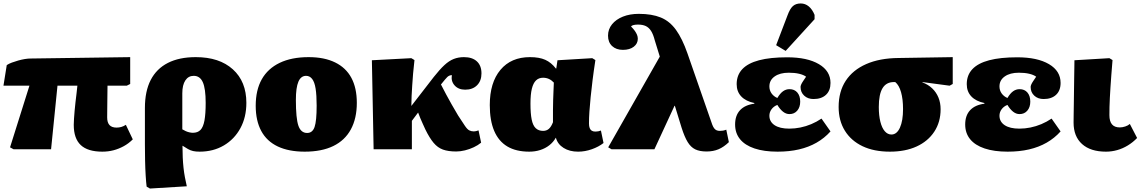

<svg xmlns="http://www.w3.org/2000/svg" viewBox="-27 -862 6588 1109"><path d="M564 14Q480 14 439.5 -24Q399 -62 399 -141Q399 -156 400.5 -177Q402 -198 404 -222Q406 -246 409 -271.5Q412 -297 415 -321.5Q418 -346 420 -367H305L268 0H51L31 -11L143 -367H-7L12 -486Q24 -494 41.5 -500.5Q59 -507 78.5 -512.5Q98 -518 116.5 -521Q135 -524 148 -524L725 -532V-377L705 -367H594Q594 -347 593.5 -327Q593 -307 593 -285Q593 -263 592.5 -238.5Q592 -214 592 -184Q592 -154 605.5 -139.5Q619 -125 646 -125Q660 -125 673 -128.5Q686 -132 700 -141L740 -57Q716 -33 687.5 -17.5Q659 -2 628.5 6Q598 14 564 14Z M839 227 820 216Q817 193 814.5 153Q812 113 811 65Q810 17 810 -28V-238Q810 -335 843.5 -400Q877 -465 942.5 -498.5Q1008 -532 1104 -532Q1240 -532 1318 -461.5Q1396 -391 1396 -268Q1396 -185 1361.5 -121.5Q1327 -58 1266 -22Q1205 14 1126 14Q1104 14 1088.5 10.5Q1073 7 1059 -1Q1045 -9 1028 -20H1027Q1027 17 1028.5 48Q1030 79 1033 107Q1036 135 1041 161.5Q1046 188 1052 214ZM1087 -95Q1115 -95 1131 -111.5Q1147 -128 1154 -166Q1161 -204 1161 -268Q1161 -350 1144.5 -387Q1128 -424 1092 -424Q1061 -424 1043.5 -397.5Q1026 -371 1026 -323V-115Q1036 -109 1046 -104.5Q1056 -100 1067 -97.5Q1078 -95 1087 -95Z M1733 14Q1641 14 1577.5 -16Q1514 -46 1482 -105.5Q1450 -165 1450 -251Q1450 -342 1485 -404Q1520 -466 1588.5 -499Q1657 -532 1756 -532Q1846 -532 1908.5 -501.5Q1971 -471 2002.5 -412.5Q2034 -354 2034 -268Q2034 -178 1999.5 -114.5Q1965 -51 1898 -18.5Q1831 14 1733 14ZM1747 -94Q1778 -94 1790 -128.5Q1802 -163 1802 -252Q1802 -312 1796 -350Q1790 -388 1776 -406Q1762 -424 1741 -424Q1711 -424 1696.5 -390Q1682 -356 1682 -285Q1682 -178 1696.5 -136Q1711 -94 1747 -94Z M2608 13Q2562 13 2531.5 2Q2501 -9 2477.5 -37Q2454 -65 2430 -114Q2422 -132 2414.5 -148Q2407 -164 2400.5 -180Q2394 -196 2388 -212L2352 -164V0H2131L2121 -514L2349 -526L2367 -515Q2362 -473 2359 -436.5Q2356 -400 2354 -368.5Q2352 -337 2350.5 -308Q2349 -279 2349 -250L2479 -418Q2513 -461 2540 -486Q2567 -511 2594 -521.5Q2621 -532 2653 -532Q2701 -532 2727.5 -507.5Q2754 -483 2754 -438Q2754 -395 2728.5 -369.5Q2703 -344 2660 -344Q2621 -344 2599 -368.5Q2577 -393 2583 -428Q2576 -428 2569.5 -425.5Q2563 -423 2557 -417.5Q2551 -412 2542 -401L2520 -374Q2535 -345 2550 -316.5Q2565 -288 2582 -258.5Q2599 -229 2619 -195Q2645 -155 2658.5 -135Q2672 -115 2683.5 -109Q2695 -103 2710 -103Q2717 -103 2722.5 -104.5Q2728 -106 2737 -109L2752 -38Q2734 -23 2709.5 -11.5Q2685 0 2658.5 6.5Q2632 13 2608 13Z M3030 14Q2954 14 2903.5 -16Q2853 -46 2827.5 -106Q2802 -166 2802 -255Q2802 -385 2863.5 -458.5Q2925 -532 3034 -532Q3088 -532 3122.5 -516.5Q3157 -501 3184 -466H3186L3193 -514L3394 -526L3412 -515Q3402 -450 3395.5 -397.5Q3389 -345 3384.5 -300Q3380 -255 3377.5 -218Q3375 -181 3375 -149Q3375 -133 3379 -122.5Q3383 -112 3391 -107Q3399 -102 3412 -102Q3421 -102 3428.5 -103.5Q3436 -105 3444 -108L3459 -36Q3431 -14 3391.5 0Q3352 14 3312 14Q3263 14 3228.5 -7.5Q3194 -29 3184 -66H3183Q3169 -41 3146 -23Q3123 -5 3093.5 4.5Q3064 14 3030 14ZM3110 -106Q3130 -106 3143.5 -118Q3157 -130 3167 -156Q3167 -194 3167 -225.5Q3167 -257 3168 -284Q3169 -311 3170 -336.5Q3171 -362 3172 -385Q3159 -399 3143.5 -406Q3128 -413 3110 -413Q3085 -413 3069 -397.5Q3053 -382 3045 -349.5Q3037 -317 3037 -264Q3037 -206 3044 -171.5Q3051 -137 3067.5 -121.5Q3084 -106 3110 -106Z M4168 -113 4183 -41Q4154 -13 4123.5 0Q4093 13 4054 13Q4014 13 3988.5 0.5Q3963 -12 3945 -41.5Q3927 -71 3910 -124L3871 -251H3869L3753 0H3505L3486 -11L3784 -535L3755 -629Q3746 -664 3733.5 -683.5Q3721 -703 3703 -711.5Q3685 -720 3658 -720Q3644 -720 3633 -717.5Q3622 -715 3618 -709Q3631 -696 3639.5 -684Q3648 -672 3652.5 -661Q3657 -650 3657 -638Q3657 -610 3633.5 -592Q3610 -574 3571 -574Q3532 -574 3508.5 -596Q3485 -618 3485 -656Q3485 -693 3508 -721.5Q3531 -750 3571 -766Q3611 -782 3663 -782Q3738 -782 3789.5 -761Q3841 -740 3877.5 -689.5Q3914 -639 3944 -553L4087 -142Q4092 -129 4098 -121Q4104 -113 4112 -109.5Q4120 -106 4131 -106Q4141 -106 4149.5 -107.5Q4158 -109 4168 -113Z M4464 14Q4386 14 4331 -4.5Q4276 -23 4247.5 -58Q4219 -93 4219 -143Q4219 -195 4247.5 -225.5Q4276 -256 4330 -263V-267Q4281 -277 4254.5 -305Q4228 -333 4228 -376Q4228 -428 4260.5 -462.5Q4293 -497 4357.5 -514Q4422 -531 4520 -531Q4636 -531 4703 -491.5Q4770 -452 4770 -383Q4770 -339 4744 -314.5Q4718 -290 4672 -290Q4639 -290 4618 -309.5Q4597 -329 4597 -360Q4597 -365 4600.5 -373.5Q4604 -382 4611.5 -393Q4619 -404 4629 -419Q4614 -430 4588.5 -436Q4563 -442 4529 -442Q4478 -442 4447.5 -420.5Q4417 -399 4417 -363Q4417 -340 4429.5 -322.5Q4442 -305 4463 -296Q4479 -323 4496 -335Q4513 -347 4533 -347Q4562 -347 4578.5 -327.5Q4595 -308 4595 -275Q4595 -243 4578 -223Q4561 -203 4533 -203Q4513 -203 4495.5 -217Q4478 -231 4463 -256Q4442 -248 4429.5 -231Q4417 -214 4417 -194Q4417 -159 4447 -139Q4477 -119 4532 -119Q4564 -119 4596 -125.5Q4628 -132 4659 -145Q4690 -158 4718 -177L4770 -103Q4735 -64 4689.5 -38Q4644 -12 4588 1Q4532 14 4464 14ZM4511 -568 4456 -601 4522 -774Q4536 -812 4553 -827Q4570 -842 4598 -842Q4624 -842 4644.5 -825Q4665 -808 4678 -776V-751Z M5113 14Q5021 14 4955 -17.5Q4889 -49 4853 -107Q4817 -165 4817 -244Q4817 -333 4858 -395.5Q4899 -458 4976.5 -492Q5054 -526 5163 -527L5476 -532V-377L5458 -367L5301 -388V-386Q5334 -374 5357.5 -351.5Q5381 -329 5393.5 -298.5Q5406 -268 5406 -231Q5406 -157 5369.5 -101.5Q5333 -46 5267.5 -16Q5202 14 5113 14ZM5122 -85Q5153 -85 5171 -124.5Q5189 -164 5189 -232Q5189 -289 5177.5 -329.5Q5166 -370 5144 -388H5136Q5092 -388 5070.5 -352.5Q5049 -317 5049 -244Q5049 -195 5058 -159Q5067 -123 5083.5 -104Q5100 -85 5122 -85Z M5793 14Q5715 14 5660 -4.5Q5605 -23 5576.5 -58Q5548 -93 5548 -143Q5548 -195 5576.5 -225.5Q5605 -256 5659 -263V-267Q5610 -277 5583.5 -305Q5557 -333 5557 -376Q5557 -428 5589.5 -462.5Q5622 -497 5686.5 -514Q5751 -531 5849 -531Q5965 -531 6032 -491.5Q6099 -452 6099 -383Q6099 -339 6073 -314.5Q6047 -290 6001 -290Q5968 -290 5947 -309.5Q5926 -329 5926 -360Q5926 -365 5929.5 -373.5Q5933 -382 5940.5 -393Q5948 -404 5958 -419Q5943 -430 5917.5 -436Q5892 -442 5858 -442Q5807 -442 5776.5 -420.5Q5746 -399 5746 -363Q5746 -340 5758.5 -322.5Q5771 -305 5792 -296Q5808 -323 5825 -335Q5842 -347 5862 -347Q5891 -347 5907.5 -327.5Q5924 -308 5924 -275Q5924 -243 5907 -223Q5890 -203 5862 -203Q5842 -203 5824.5 -217Q5807 -231 5792 -256Q5771 -248 5758.5 -231Q5746 -214 5746 -194Q5746 -159 5776 -139Q5806 -119 5861 -119Q5893 -119 5925 -125.5Q5957 -132 5988 -145Q6019 -158 6047 -177L6099 -103Q6064 -64 6018.5 -38Q5973 -12 5917 1Q5861 14 5793 14Z M6361 14Q6272 14 6223 -30Q6174 -74 6174 -154Q6174 -171 6174.5 -199.5Q6175 -228 6175.5 -264.5Q6176 -301 6176.5 -339Q6177 -377 6177.5 -412.5Q6178 -448 6178.5 -475Q6179 -502 6179 -514L6381 -526L6399 -515Q6395 -467 6392 -427.5Q6389 -388 6387 -356Q6385 -324 6383.5 -296Q6382 -268 6381.5 -244Q6381 -220 6381 -197Q6381 -161 6396 -143.5Q6411 -126 6441 -126Q6456 -126 6472.5 -131.5Q6489 -137 6499 -146L6541 -65Q6517 -40 6487.5 -22Q6458 -4 6426 5Q6394 14 6361 14Z"/></svg>

Font: Literata 18pt Black
Style: Regular
Weight: 900
Designer: Latin by Veronika Burian and Jose Scaglione. Greek by Irene Vlachou. Cyrillic by Vera Evstafieva.
Foundry: TypeTogether
Version: Version 3.103;gftools[0.9.29]